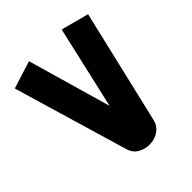

<svg xmlns="http://www.w3.org/2000/svg" viewBox="-195 -782 917 917"><g transform="rotate(-45 264.0 -323.5)"><path d="M283.8 21.6Q251.8 22.3 223.9 6.8Q196 -8.6 186.1 -43.6L14.8 -623.5L154.8 -667.7L287.9 -204.4Q282 -204.1 277.5 -204.1Q272.9 -204.1 267.1 -204.4L372.3 -664.3L513.2 -626.9L376.6 -46.8Q370.2 -16.9 344.2 1.8Q318.1 20.6 283.8 21.6Z"/></g></svg>

Font: Mada
Style: Regular
Weight: 400
Designer: Khaled Hosny
Version: Version 1.5